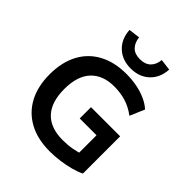

<svg xmlns="http://www.w3.org/2000/svg" viewBox="-254 -1106 1276 1276"><g transform="rotate(45 384.0 -468.0)"><path d="M426 10Q312 10 231 -34Q150 -78 107 -159Q64 -240 64 -352Q64 -465 107 -546.5Q150 -628 231 -671.5Q312 -715 423 -715Q475 -715 522 -706Q569 -697 609.5 -679Q650 -661 678 -635L634 -532Q586 -568 535 -583.5Q484 -599 425 -599Q319 -599 260.5 -536.5Q202 -474 202 -352Q202 -229 261 -166.5Q320 -104 434 -104Q481 -104 523 -111.5Q565 -119 602 -133L571 -74V-286H413V-392H687V-42Q655 -26 612 -14.5Q569 -3 521 3.5Q473 10 426 10ZM417 -760Q338 -760 287 -807.5Q236 -855 231 -936L311 -946Q316 -900 342 -873.5Q368 -847 417 -847Q466 -847 493 -873.5Q520 -900 524 -946L604 -936Q599 -855 548 -807.5Q497 -760 417 -760Z"/></g></svg>

Font: Nunito Sans 9pt
Style: Bold
Weight: 700
Version: Version 3.101;gftools[0.9.27]